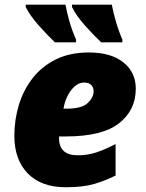

<svg xmlns="http://www.w3.org/2000/svg" viewBox="-20 -786 619 816"><path d="M259.8 9.8Q155.3 9.8 98.1 -48.8Q41 -107.4 41 -209Q41 -276.9 60.3 -340.3Q79.6 -403.8 118.9 -454.1Q158.2 -504.4 217.8 -533.7Q277.3 -563 357.9 -563Q451.2 -563 504.2 -521Q557.1 -479 557.1 -409.2Q557.1 -317.9 485.8 -262Q414.6 -206.1 259.8 -206.1H231V-198.2Q231 -126 311 -126Q353 -126 390.6 -138.7Q428.2 -151.4 471.2 -173.8V-40Q426.8 -17.6 379.4 -3.9Q332 9.8 259.8 9.8ZM250 -324.2H264.2Q328.1 -324.2 353 -348.4Q377.9 -372.6 377.9 -397.9Q377.9 -413.6 368.2 -424.3Q358.4 -435.1 336.9 -435.1Q314.9 -435.1 296.4 -418Q277.8 -400.9 265.6 -375.2Q253.4 -349.6 250 -324.2ZM410.2 -606Q377.4 -636.7 340.8 -678Q304.2 -719.2 286.1 -755.9V-766.1H455.1Q461.4 -733.9 472.4 -695.1Q483.4 -656.2 500 -618.2V-606ZM213.4 -606Q181.2 -636.7 144.5 -678Q107.9 -719.2 89.4 -755.9V-766.1H258.3Q264.2 -733.9 275.1 -695.1Q286.1 -656.2 303.2 -618.2V-606Z"/></svg>

Font: Open Sans ExtraBold
Style: Italic
Weight: 800
Italic angle: -12°
Designer: Monotype Design Team
Foundry: Monotype Imaging Inc.
Version: Version 3.000; ttfautohint (v1.8.4)